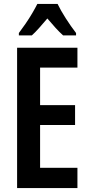

<svg xmlns="http://www.w3.org/2000/svg" viewBox="-20 -957 458 977"><path d="M374 0H67V-714H374V-613H184V-422H362V-321H184V-103H374ZM273 -937Q289 -904 314.5 -864Q340 -824 367 -789V-777H301Q282 -794 262.5 -815.5Q243 -837 221 -863Q199 -837 178.5 -814Q158 -791 142 -777H76V-789Q92 -810 110.5 -837Q129 -864 144.5 -890.5Q160 -917 170 -937Z"/></svg>

Font: Noto Sans Thai ExtCond SemBd
Style: Regular
Weight: 600
Width: 2
Designer: Monotype Design Team
Foundry: Monotype Imaging Inc.
Version: Version 2.002; ttfautohint (v1.8.4.7-5d5b)